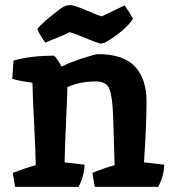

<svg xmlns="http://www.w3.org/2000/svg" viewBox="-20 -732 663 752"><path d="M544 -96 623 -87Q623 -46 600 0H351L342 -55Q389 -74 429 -85Q426 -200 423 -278.5Q420 -357 408 -385Q396 -413 355 -413Q293 -413 244 -391Q243 -348 238.5 -250.5Q234 -153 233 -96L311 -87Q311 -46 288 0H39L30 -55Q80 -74 120 -85Q119 -145 113.5 -251Q108 -357 107 -408Q70 -412 28 -423L33 -495Q103 -514 191 -514Q202 -507 221 -471Q255 -488 304 -504Q353 -520 364 -520Q464 -520 509 -471Q554 -422 554 -334Q554 -246 544 -96ZM158 -565Q139 -589 126 -618Q144 -643 217 -698Q236 -712 254 -712Q272 -712 317 -692Q362 -672 379 -668Q467 -710 468 -711Q492 -677 501 -658Q473 -617 408 -575Q388 -561 373 -561Q350 -568 311 -584.5Q272 -601 252 -606Q237 -597 205 -584.5Q173 -572 158 -565Z"/></svg>

Font: Inika
Style: Bold
Weight: 700
Version: Version 1.001